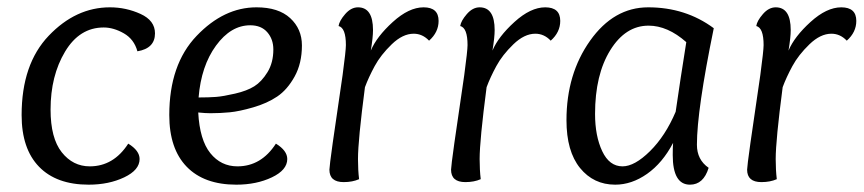

<svg xmlns="http://www.w3.org/2000/svg" viewBox="-20 -494 2357 524"><path d="M355 -354Q346 -387 318 -403Q290 -419 263 -419Q197 -419 157.5 -353Q118 -287 118 -195Q118 -117 148.5 -78.5Q179 -40 225 -40Q290 -40 330 -102Q361 -83 361 -60Q361 -30 319 -10Q277 10 222 10Q134 10 86.5 -39Q39 -88 39 -180Q39 -319 113 -396.5Q187 -474 280 -474Q324 -474 363.5 -456Q403 -438 403 -403Q403 -362 355 -354Z M733 -102Q764 -83 764 -60Q764 -30 722 -10Q680 10 625 10Q537 10 489.5 -39Q442 -88 442 -180Q442 -318 516.5 -396Q591 -474 680 -474Q740 -474 772 -444.5Q804 -415 804 -370Q804 -321 784 -285Q764 -249 736.5 -230.5Q709 -212 671 -201Q633 -190 607 -187.5Q581 -185 554 -185Q541 -185 521 -187Q525 -112 554 -76Q583 -40 628 -40Q693 -40 733 -102ZM726 -359Q726 -387 709.5 -406Q693 -425 663 -425Q610 -425 569.5 -369.5Q529 -314 522 -228Q550 -228 569.5 -229.5Q589 -231 621.5 -238.5Q654 -246 674 -258.5Q694 -271 710 -297Q726 -323 726 -359Z M976 -256Q957 -111 957 -60Q957 -30 960 -5Q942 3 918 3Q879 3 879 -31Q879 -47 915 -289Q924 -356 924 -371Q924 -418 904 -423Q906 -437 922 -455.5Q938 -474 957 -474Q998 -474 998 -412Q998 -392 992 -356Q1008 -394 1052 -434Q1096 -474 1136 -474Q1177 -474 1177 -437Q1177 -406 1151 -383Q1133 -402 1109 -402Q1079 -402 1049 -373Q1019 -344 1002.5 -313.5Q986 -283 976 -256Z M1308 -256Q1289 -111 1289 -60Q1289 -30 1292 -5Q1274 3 1250 3Q1211 3 1211 -31Q1211 -47 1247 -289Q1256 -356 1256 -371Q1256 -418 1236 -423Q1238 -437 1254 -455.5Q1270 -474 1289 -474Q1330 -474 1330 -412Q1330 -392 1324 -356Q1340 -394 1384 -434Q1428 -474 1468 -474Q1509 -474 1509 -437Q1509 -406 1483 -383Q1465 -402 1441 -402Q1411 -402 1381 -373Q1351 -344 1334.5 -313.5Q1318 -283 1308 -256Z M1817 -104Q1788 -49 1746 -19.5Q1704 10 1659 10Q1600 10 1563 -35.5Q1526 -81 1526 -166Q1526 -292 1590.5 -383Q1655 -474 1749 -474Q1851 -474 1928 -417Q1882 -193 1882 -99Q1882 -58 1914 -36Q1900 10 1863 10Q1816 10 1816 -71Q1816 -93 1817 -104ZM1824 -189Q1837 -279 1853 -379Q1802 -424 1750 -424Q1687 -424 1645.5 -357Q1604 -290 1604 -183Q1604 -123 1623.5 -81.5Q1643 -40 1679 -40Q1712 -40 1754 -81.5Q1796 -123 1824 -189Z M2116 -256Q2097 -111 2097 -60Q2097 -30 2100 -5Q2082 3 2058 3Q2019 3 2019 -31Q2019 -47 2055 -289Q2064 -356 2064 -371Q2064 -418 2044 -423Q2046 -437 2062 -455.5Q2078 -474 2097 -474Q2138 -474 2138 -412Q2138 -392 2132 -356Q2148 -394 2192 -434Q2236 -474 2276 -474Q2317 -474 2317 -437Q2317 -406 2291 -383Q2273 -402 2249 -402Q2219 -402 2189 -373Q2159 -344 2142.5 -313.5Q2126 -283 2116 -256Z"/></svg>

Font: Overlock
Style: Italic
Weight: 400
Designer: Dario Muhafara
Foundry: Dario Manuel Muhafara
Version: Version 1.001